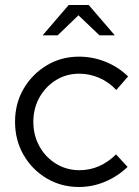

<svg xmlns="http://www.w3.org/2000/svg" viewBox="-20 -737 553 766"><path d="M295 9Q224 9 166 -25.5Q108 -60 74 -119Q40 -178 40 -251Q40 -324 74 -382.5Q108 -441 166 -476Q224 -511 295 -511Q350 -511 401 -490.5Q452 -470 491 -432L444 -378Q414 -410 375.5 -426.5Q337 -443 296 -443Q245 -443 203.5 -417.5Q162 -392 137.5 -348.5Q113 -305 113 -251Q113 -197 137.5 -153Q162 -109 204 -83.5Q246 -58 297 -58Q379 -58 443 -121L489 -71Q449 -33 399 -12Q349 9 295 9ZM377 -596 293 -676 210 -596H150L254 -717H334L438 -596Z"/></svg>

Font: Red Hat Display VF
Style: Regular
Weight: 300
Designer: Pentagram, MCKL
Foundry: Pentagram, MCKL
Version: Version 1.023